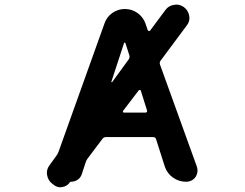

<svg xmlns="http://www.w3.org/2000/svg" viewBox="-20 -792 1040 814"><path d="M202.1 -12.7Q183.6 -26.4 179.7 -49.8Q178.7 -53.7 178.7 -58.6Q178.7 -76.2 189.5 -90.8L219.7 -132.8Q225.6 -140.6 228.5 -149.4L422.9 -692.4Q432.6 -720.7 456.5 -737.3Q480.5 -753.9 509.8 -753.9Q539.1 -753.9 563 -736.8Q586.9 -719.7 596.7 -692.4L606.4 -664.1Q607.4 -661.1 610.8 -660.6Q614.3 -660.2 616.2 -662.1L681.6 -750Q695.3 -768.6 718.8 -771.5Q722.7 -772.5 727.5 -772.5Q745.1 -772.5 759.8 -761.7Q778.3 -748 782.2 -724.6Q783.2 -720.7 783.2 -715.8Q783.2 -698.2 771.5 -683.6L661.1 -535.2Q655.3 -527.3 658.2 -518.6L814.5 -85.9Q817.4 -77.1 817.4 -68.4Q817.4 -54.7 808.6 -41Q793.9 -21.5 768.6 -21.5Q738.3 -21.5 713.4 -39.1Q688.5 -56.6 678.7 -85.9L641.6 -202.1Q638.7 -210.9 628.9 -210.9H429.7Q419.9 -210.9 414.1 -203.1L351.6 -120.1Q345.7 -112.3 342.8 -102.5L327.1 -54.7Q322.3 -39.1 309.6 -30.3Q296.9 -21.5 281.2 -21.5Q277.3 -21.5 274.4 -17.6V-16.6Q262.7 -2 244.1 1Q240.2 2 236.3 2Q221.7 2 210 -6.8ZM596.7 -314.5Q600.6 -314.5 602.5 -317.4Q604.5 -320.3 603.5 -323.2L577.1 -407.2Q576.2 -410.2 573.2 -410.6Q570.3 -411.1 568.4 -409.2L502 -322.3Q500 -319.3 501.5 -316.9Q502.9 -314.5 505.9 -314.5ZM452.1 -445.3Q452.1 -443.4 453.1 -443.4Q453.1 -443.4 454.1 -443.4Q454.1 -443.4 455.1 -443.4L525.4 -540Q529.3 -544.9 529.3 -550.8Q529.3 -553.7 528.3 -557.6L511.7 -609.4Q510.7 -611.3 508.3 -611.3Q505.9 -611.3 505.9 -609.4Z"/></svg>

Font: Rounded-X Mgen+ 1m medium
Style: Regular
Weight: 500
Designer: [Source Han Sans]
Ryoko NISHIZUKA  (kana & ideographs); Paul D. Hunt (Latin, Greek & Cyrillic); Wenlong ZHANG  (bopomofo
Version: Version 1.059.20150602